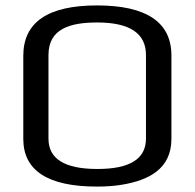

<svg xmlns="http://www.w3.org/2000/svg" viewBox="-20 -679 719 709"><path d="M613 -474C613 -597 521 -659 338 -659C157 -659 66 -597 66 -473V-166C66 -49 157 10 338 10C371 10 402 8 431 3C527 -13 613 -54 613 -166V-474ZM339 -596C459 -596 519 -556 519 -476V-167C519 -92 459 -55 340 -55C219 -55 159 -92 159 -167V-476C159 -574 241 -596 339 -596Z"/></svg>

Font: Gamestation Storm
Style: Regular
Weight: 400
Designer: Jonas Hecksher
Foundry: Jonas Hecksher, Playtypeª, e-types AS
Version: Version 1.003